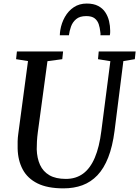

<svg xmlns="http://www.w3.org/2000/svg" viewBox="-20 -1026 766 1056"><path d="M658.5 -690 610 -306Q599 -220.5 575.2 -160Q551.5 -99.5 515.8 -62Q480 -24.5 433.2 -7.2Q386.5 10 329 10Q241.5 10 186.5 -17.2Q131.5 -44.5 105 -94Q78.5 -143.5 77 -209Q76.5 -228 77 -248.5Q77.5 -269 80.5 -290L134 -690L68.5 -700.5L73 -743H327L322.5 -700.5L241 -689.5L188 -298.5Q184.5 -271.5 183.2 -248.2Q182 -225 182 -205Q183.5 -156 200.2 -119.2Q217 -82.5 251.8 -62.2Q286.5 -42 342.5 -42Q397.5 -42 437 -71Q476.5 -100 501.5 -158.8Q526.5 -217.5 537.5 -306.5L587 -689.5L519 -700.5L523 -743H726L721.5 -700.5ZM457 -1006.5Q495 -1006.5 520 -993.2Q545 -980 559.2 -958.2Q573.5 -936.5 579.8 -910Q586 -883.5 586 -857Q586 -850.5 585.8 -844Q585.5 -837.5 584 -832H532.5Q533 -836.5 532.8 -841.5Q532.5 -846.5 531.5 -851.5Q529.5 -873 523 -892.8Q516.5 -912.5 500.8 -925Q485 -937.5 454.5 -937.5Q418.5 -937.5 398.8 -920.8Q379 -904 370.5 -879.8Q362 -855.5 359 -832H309Q309 -839.5 309.8 -846Q310.5 -852.5 311.5 -859.5Q318 -899.5 337 -933Q356 -966.5 386.2 -986.5Q416.5 -1006.5 457 -1006.5Z"/></svg>

Font: Merriweather 24pt
Style: Italic
Weight: 400
Italic angle: -7.8°
Designer: Eben Sorkin
Foundry: Eben Sorkin
Version: Version 2.101